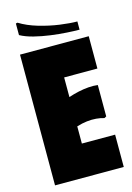

<svg xmlns="http://www.w3.org/2000/svg" viewBox="-129 -928 685 993"><g transform="rotate(-15 213.5 -431.5)"><path d="M406 -700V-527H228V-422Q255 -431 282.5 -437Q310 -443 336.5 -445Q363 -447 386 -444V-276L375 -270Q356 -276 332.5 -278Q309 -280 283 -277Q257 -274 228 -265V-173H406V0H38V-700ZM68 -863Q110 -837 166 -820.5Q222 -804 276.5 -796.5Q331 -789 369 -789V-745Q342 -745 301.5 -747.5Q261 -750 216 -756Q171 -762 129.5 -772.5Q88 -783 59 -799V-861Z"/></g></svg>

Font: Phudu Black
Style: Regular
Weight: 900
Version: Version 1.005;gftools[0.9.23]